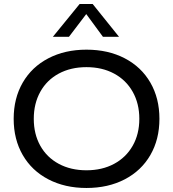

<svg xmlns="http://www.w3.org/2000/svg" viewBox="-20 -925 860 955"><path d="M773 -334Q773 -232 728 -154Q683 -76 600.5 -33Q518 10 410 10Q303 10 220.5 -33Q138 -76 93 -154Q48 -232 48 -334Q48 -436 93 -514Q138 -592 220.5 -635Q303 -678 410 -678Q518 -678 600.5 -635Q683 -592 728 -514Q773 -436 773 -334ZM673 -334Q673 -410 640 -468.5Q607 -527 547.5 -559Q488 -591 410 -591Q332 -591 272.5 -559Q213 -527 180.5 -468.5Q148 -410 148 -334Q148 -258 180.5 -200Q213 -142 272.5 -110Q332 -78 410 -78Q488 -78 547.5 -110Q607 -142 640 -200Q673 -258 673 -334ZM572 -742H492L409 -855L323 -742H243L376 -905H441Z"/></svg>

Font: Madhuban
Style: Regular
Weight: 400
Designer: jaikishan Patel
Foundry: MagicType
Version: Version 1.000